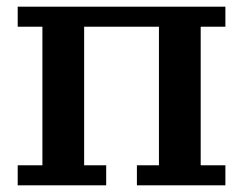

<svg xmlns="http://www.w3.org/2000/svg" viewBox="-20 -550 728 575"><path d="M298 5H33V-55H107V-470H33V-530H655V-470H581V-55H655V5H390V-55H456V-470H232V-55H298Z"/></svg>

Font: PT Serif Caption
Style: Semibold
Weight: 600
Designer: A.Korolkova, O.Umpeleva, V.Yefimov
Foundry: ParaType Ltd
Version: Version 1.00;May 2, 2020;FontCreator 12.0.0.2544 64-bit